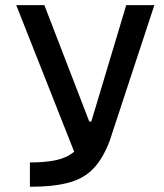

<svg xmlns="http://www.w3.org/2000/svg" viewBox="-20 -713 626 733"><path d="M94.2 0V-92.8Q154.3 -92.8 194.8 -101.8Q235.4 -110.8 263.2 -133.8L42 -693.4H149.4L320.8 -249H328.6L461.9 -693.4H569.3L398.9 -175.8Q373.5 -108.4 337.2 -70.1Q300.8 -31.7 242.9 -15.9Q185.1 0 94.2 0Z"/></svg>

Font: Cascadia Code NF
Style: Regular
Weight: 400
Monospace: yes
Designer: Aaron Bell
Foundry: Saja Typeworks
Version: Version 2404.023; ttfautohint (v1.8.4)